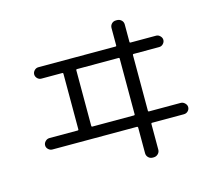

<svg xmlns="http://www.w3.org/2000/svg" viewBox="-111 -900 1222 1081"><g transform="rotate(-15 500.0 -360.0)"><path d="M362.3 -546.9V-221.7Q362.3 -216.8 367.2 -216.8H610.4Q615.2 -216.8 615.2 -221.7V-546.9Q615.2 -551.8 610.4 -551.8H367.2Q362.3 -551.8 362.3 -546.9ZM117.2 -150.4Q103.5 -150.4 93.3 -160.2Q83 -169.9 83 -183.1Q83 -196.3 93.3 -206.5Q103.5 -216.8 117.2 -216.8H282.2Q287.1 -216.8 287.1 -221.7V-546.9Q287.1 -551.8 282.2 -551.8H160.2Q146.5 -551.8 136.7 -562Q127 -572.3 127 -585Q127 -597.7 136.7 -607.9Q146.5 -618.2 160.2 -618.2H610.4Q615.2 -618.2 615.2 -623V-724.6Q615.2 -739.3 625 -749.5Q634.8 -759.8 650.4 -759.8H656.2Q670.9 -759.8 681.6 -750Q692.4 -740.2 692.4 -724.6V-623Q692.4 -618.2 697.3 -618.2H846.7Q859.4 -618.2 869.6 -607.9Q879.9 -597.7 879.9 -585Q879.9 -572.3 870.1 -562Q860.4 -551.8 846.7 -551.8H697.3Q692.4 -551.8 692.4 -546.9V-221.7Q692.4 -216.8 697.3 -216.8H882.8Q895.5 -216.8 906.2 -206.5Q917 -196.3 917 -183.1Q917 -169.9 907.2 -160.2Q897.5 -150.4 882.8 -150.4H697.3Q692.4 -150.4 692.4 -144.5V4.9Q692.4 19.5 681.6 29.8Q670.9 40 656.2 40H650.4Q635.7 40 625.5 29.8Q615.2 19.5 615.2 4.9V-144.5Q615.2 -149.4 610.4 -150.4Z"/></g></svg>

Font: Rounded-L Mgen+ 2m regular
Style: Regular
Weight: 400
Designer: [Source Han Sans]
Ryoko NISHIZUKA  (kana & ideographs); Paul D. Hunt (Latin, Greek & Cyrillic); Wenlong ZHANG  (bopomofo
Version: Version 1.059.20150602